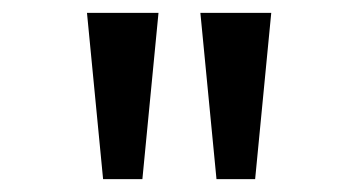

<svg xmlns="http://www.w3.org/2000/svg" viewBox="-20 -749 542 298"><path d="M140 -471 115 -729H226L201 -471ZM316 -471 291 -729H401L376 -471Z"/></svg>

Font: lmalayalam05
Style: Book
Weight: 400
Designer: Jelle Bosma - Monotype Design Team
Foundry: Monotype Imaging Inc.
Version: Version 2.003